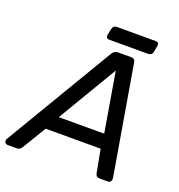

<svg xmlns="http://www.w3.org/2000/svg" viewBox="-186 -954 1006 1077"><g transform="rotate(20 316.5 -416.0)"><path d="M-37 -31 348 -678Q354 -688 362.5 -694Q371 -700 384 -700H460Q474 -700 480 -694Q486 -688 487 -678L597 -31Q599 -16 593.5 -8Q588 0 578 0H527Q506 0 502 -22L476 -159H148L62 -17Q58 -10 50.5 -5Q43 0 33 0H-21Q-34 0 -38.5 -10.5Q-43 -21 -37 -31ZM466 -245 406 -600 195 -245ZM294 -772 302 -810Q307 -832 329 -832H561Q581 -832 578 -810L571 -772Q570 -762 562 -756Q554 -750 544 -750H311Q292 -750 294 -772Z"/></g></svg>

Font: SVN-Rubik
Style: Italic
Weight: 400
Italic angle: -12°
Designer: Hubert and Fischer
Foundry: Hubert & Fischer
Version: Version 2.101; ttfautohint (v1.8.3)